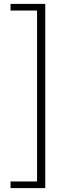

<svg xmlns="http://www.w3.org/2000/svg" viewBox="-20 -797 369 984"><path d="M34 133H170V-743H34V-777H212V167H34Z"/></svg>

Font: Nebula Sans Light
Style: Regular
Weight: 300
Designer: Paul D. Hunt for Adobe (as Source Sans)
Foundry: Nebula Entertainment & Broadcasting LLC
Version: Version 1.010